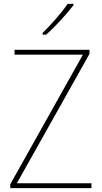

<svg xmlns="http://www.w3.org/2000/svg" viewBox="-20 -971 525 991"><path d="M359 -944V-951H329C298 -905 245 -845 200 -801V-792H218C266 -834 324 -898 359 -944ZM452 0V-25H67L442 -693V-714H55V-689H408L33 -20V0Z"/></svg>

Font: Noto Sans Gujarati SemiCondensed Thin
Style: Regular
Weight: 100
Width: 4
Designer: Jelle Bosma - Monotype Design Team, Universal Thirst
Foundry: Monotype Imaging Inc.
Version: Version 2.106